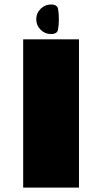

<svg xmlns="http://www.w3.org/2000/svg" viewBox="-20 -854 472 874"><path d="M85.5 0H339.5V-675H85.5ZM212 -699Q240 -699 244 -718.8Q248 -738.5 248 -766.5Q248 -794 244.2 -813.8Q240.5 -833.5 212 -833.5Q184.5 -833.5 164.8 -813.8Q145 -794 145 -766.5Q145 -738.5 164.8 -718.8Q184.5 -699 212 -699Z"/></svg>

Font: Anybody Expanded Black
Style: Regular
Weight: 900
Width: 7
Designer: Tyler Finck
Foundry: Etcetera Type Company
Version: Version 1.113;gftools[0.9.25]